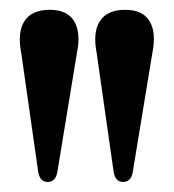

<svg xmlns="http://www.w3.org/2000/svg" viewBox="-20 -810 355 392"><path d="M231 -438.5Q215.5 -438.5 212 -459L177.5 -701Q169 -744 184 -767Q199 -790 235.5 -790Q271.5 -790 285.5 -766.5Q299.5 -743 291 -701.5L251 -458.5Q247.5 -438.5 231 -438.5ZM77 -438.5Q61.5 -438.5 58 -459L23.5 -701Q15 -744 30 -767Q45 -790 81.5 -790Q117.5 -790 131.5 -766.5Q145.5 -743 137 -701.5L97 -458.5Q93.5 -438.5 77 -438.5Z"/></svg>

Font: Fraunces 144pt Soft SemiBold
Style: Regular
Weight: 600
Version: Version 1.000;[b76b70a41]